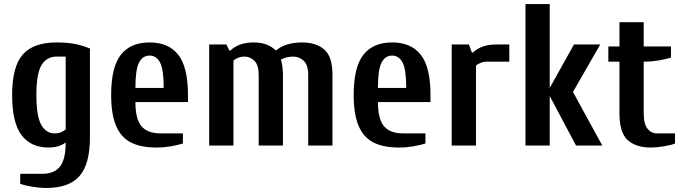

<svg xmlns="http://www.w3.org/2000/svg" viewBox="-20 -720 3375 950"><path d="M80 190V140H190Q248 140 276.5 104.5Q305 69 305 -15Q272 10 220 10Q133 10 86.5 -51.5Q40 -113 40 -250Q40 -390 92.5 -450Q145 -510 260 -510Q311 -510 348.5 -503Q386 -496 425 -480V-40Q425 93 373 151.5Q321 210 210 210Q175 210 140 204Q105 198 80 190ZM305 -80V-440H260Q211 -440 185.5 -398Q160 -356 160 -250Q160 -145 184 -102.5Q208 -60 250 -60Q268 -60 282.5 -66Q297 -72 305 -80Z M530 -250Q530 -388 578 -449Q626 -510 720 -510Q814 -510 862 -449Q910 -388 910 -250V-215H650Q650 -131 680 -95.5Q710 -60 775 -60H885V-10Q860 -2 825 4Q790 10 755 10Q676 10 627 -15.5Q578 -41 554 -98Q530 -155 530 -250ZM790 -285Q790 -376 772 -410.5Q754 -445 720 -445Q686 -445 668 -410.5Q650 -376 650 -285Z M1015 -500H1100L1115 -470H1120Q1162 -510 1235 -510Q1305 -510 1345 -470Q1393 -510 1475 -510Q1544 -510 1584.5 -475Q1625 -440 1625 -350V0H1505V-350Q1505 -398 1483 -419Q1461 -440 1430 -440Q1398 -440 1370 -425Q1374 -413 1377 -392Q1380 -371 1380 -350V0H1260V-350Q1260 -398 1239 -419Q1218 -440 1190 -440Q1173 -440 1158 -434Q1143 -428 1135 -420V0H1015Z M1730 -250Q1730 -388 1778 -449Q1826 -510 1920 -510Q2014 -510 2062 -449Q2110 -388 2110 -250V-215H1850Q1850 -131 1880 -95.5Q1910 -60 1975 -60H2085V-10Q2060 -2 2025 4Q1990 10 1955 10Q1876 10 1827 -15.5Q1778 -41 1754 -98Q1730 -155 1730 -250ZM1990 -285Q1990 -376 1972 -410.5Q1954 -445 1920 -445Q1886 -445 1868 -410.5Q1850 -376 1850 -285Z M2215 -500H2300L2315 -460H2320Q2362 -500 2435 -500H2500V-415H2390Q2373 -415 2358 -409Q2343 -403 2335 -395V0H2215Z M2580 0V-700H2700V-285L2820 -500H2950L2815 -265L2960 0H2830L2700 -245V0Z M3045 -160V-415H2990V-490H3045V-610H3165V-490H3300V-435Q3275 -427 3240 -421Q3205 -415 3170 -415H3165V-160Q3165 -106 3184 -83Q3203 -60 3230 -60H3320V-10Q3301 -2 3265 4Q3229 10 3200 10Q3127 10 3086 -26.5Q3045 -63 3045 -160Z"/></svg>

Font: Cuprum
Style: Bold
Weight: 700
Designer: Jovanny Lemonad
Foundry: Jovanny Lemonad
Version: Version 2.000